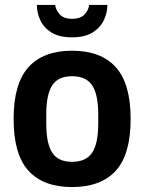

<svg xmlns="http://www.w3.org/2000/svg" viewBox="-20 -744 583 776"><path d="M271 -593Q219 -593 187.5 -613Q156 -633 142.5 -663Q129 -693 129 -724H203Q205 -705 221 -686.5Q237 -668 271 -668Q306 -668 322.5 -686.5Q339 -705 340 -724H414Q414 -693 400 -663Q386 -633 354.5 -613Q323 -593 271 -593ZM271 12Q155 12 95 -54Q35 -120 35 -263Q35 -406 95 -472.5Q155 -539 271 -539Q388 -539 448 -472.5Q508 -406 508 -263Q508 -120 448 -54Q388 12 271 12ZM271 -90Q328 -90 352.5 -127Q377 -164 377 -244V-282Q377 -362 352.5 -399Q328 -436 271 -436Q215 -436 191 -399Q167 -362 167 -282V-244Q167 -164 191 -127Q215 -90 271 -90Z"/></svg>

Font: Archivo SemiCondensed
Style: Bold
Weight: 680
Width: 4
Designer: Hector Gatti
Foundry: Omnibus-Type
Version: Version 2.001; ttfautohint (v1.8.3)